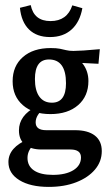

<svg xmlns="http://www.w3.org/2000/svg" viewBox="-20 -566 426 757"><path d="M178.7 -116.2Q110.4 -116.2 70.1 -151.4Q29.8 -186.5 29.8 -245.6Q29.8 -305.7 70.3 -341.1Q110.8 -376.5 179.7 -376.5Q217.8 -376.5 251.7 -359.6Q285.6 -342.8 307.1 -313.7Q328.6 -284.7 328.6 -246.6Q328.6 -187 288.1 -151.6Q247.6 -116.2 178.7 -116.2ZM184.6 -161.1Q240.2 -161.1 240.2 -237.8Q240.2 -331.5 172.9 -331.5Q117.7 -331.5 117.7 -254.4Q117.7 -209.5 135 -185.3Q152.3 -161.1 184.6 -161.1ZM368.2 -314.5 253.4 -320.3 179.7 -376.5Q202.6 -376.5 216.1 -373.8Q229.5 -371.1 241 -368.2Q252.4 -365.2 269.5 -365.2Q281.7 -365.2 309.6 -366.9Q337.4 -368.7 373.5 -372.1ZM172.4 170.9Q99.6 170.9 56.4 144.3Q13.2 117.7 13.2 72.8Q13.2 15.1 91.8 -17.6L120.1 -2Q88.4 23.4 88.4 56.6Q88.4 88.9 114.3 106.2Q140.1 123.5 188.5 123.5Q239.3 123.5 269.3 105Q299.3 86.4 299.3 54.7Q299.3 23.4 257.8 23.4H144Q101.1 23.4 77.9 3.9Q54.7 -15.6 54.7 -51.8Q54.7 -111.3 123.5 -146L156.7 -140.6Q120.6 -113.8 120.6 -83.5Q120.6 -52.7 162.1 -52.7H275.9Q326.7 -52.7 354 -31.5Q381.3 -10.3 381.3 29.8Q381.3 70.8 354.5 102.5Q327.6 134.3 280.5 152.6Q233.4 170.9 172.4 170.9ZM177.2 -419.9Q125 -419.9 94.5 -449.7Q64 -479.5 58.6 -535.2L101.1 -545.9Q113.8 -482.9 179.2 -482.9Q244.6 -482.9 265.1 -544.9L304.7 -533.7Q294.9 -479 262 -449.5Q229 -419.9 177.2 -419.9Z"/></svg>

Font: Markazi Text Medium
Style: Regular
Weight: 500
Designer: Borna Izadpanah (Arabic designer), Fiona Ross (Arabic design director) and Florian Runge (Latin designer)
Foundry: Borna Izadpanah and Florian Runge
Version: Version 1.001